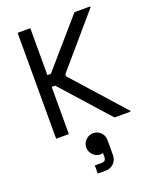

<svg xmlns="http://www.w3.org/2000/svg" viewBox="-177 -800 966 1193"><g transform="rotate(-20 306.0 -204.0)"><path d="M89 0V-700H173V-390H196L465 -700H569V-694L279 -356V-344L581 -6V0H475L196 -312H173V0ZM258 292V238H305Q332 238 332 208V183Q325 186 315 186Q287 186 266.5 165Q246 144 246 116Q246 87 267 66.5Q288 46 316 46Q345 46 365.5 66.5Q386 87 386 116V214Q386 248 364.5 270Q343 292 309 292Z"/></g></svg>

Font: Space Mono
Style: Regular
Weight: 400
Monospace: yes
Designer: Colophon Foundry + Benjamin Critton
Foundry: Colophon Foundry & Benjamin Critton
Version: Version 1.003; ttfautohint (v1.8.4.7-5d5b)